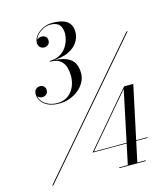

<svg xmlns="http://www.w3.org/2000/svg" viewBox="-131 -910 961 1111"><g transform="rotate(-15 350.0 -354.0)"><path d="M43 100 689 -650H696L50 100ZM444.5 103V98.5H603.5V103ZM495.5 103 587.5 -333 327.5 -28H648.5V-24H318L593.5 -347H648.5L552.5 103ZM208.5 -348Q166 -348 139.2 -361Q112.5 -374 100 -394Q87.5 -414 87.5 -435.5Q87.5 -454 97.8 -464Q108 -474 123.5 -474Q137 -474 146.2 -465.5Q155.5 -457 155.5 -440.5Q155.5 -426.5 145.2 -417.8Q135 -409 121.5 -409Q108.5 -409 98.2 -416.8Q88 -424.5 88 -435.5H92Q92 -409.5 107.2 -391Q122.5 -372.5 146.2 -363Q170 -353.5 196.5 -353.5Q226.5 -353.5 248 -364.8Q269.5 -376 284 -395.2Q298.5 -414.5 305.5 -438Q312.5 -461.5 312.5 -486Q312.5 -508 306.2 -533.8Q300 -559.5 279.2 -577.8Q258.5 -596 215.5 -596V-599Q280 -599 314 -584.5Q348 -570 360.5 -544.5Q373 -519 373 -486Q373 -457 359.2 -432Q345.5 -407 322.5 -388.2Q299.5 -369.5 270 -358.8Q240.5 -348 208.5 -348ZM215.5 -597.5V-600.5Q251 -600.5 275.5 -614Q300 -627.5 314.8 -648.2Q329.5 -669 336 -691.5Q342.5 -714 342.5 -731Q342.5 -764 326.8 -783.2Q311 -802.5 271.5 -802.5Q250.5 -802.5 228.2 -791.2Q206 -780 191 -761.8Q176 -743.5 176 -721.5H172Q172 -735 183.2 -742Q194.5 -749 206 -749Q219.5 -749 229.8 -741Q240 -733 240 -717.5Q240 -699.5 228.8 -691.8Q217.5 -684 206 -684Q192.5 -684 181.8 -693.5Q171 -703 171 -721.5Q171 -743 187 -763.2Q203 -783.5 229.5 -796.5Q256 -809.5 288 -809.5Q321.5 -809.5 347.5 -801.8Q373.5 -794 388.2 -775.2Q403 -756.5 403 -723.5Q403 -693.5 385 -664.5Q367 -635.5 325.8 -616.5Q284.5 -597.5 215.5 -597.5Z"/></g></svg>

Font: Bodoni Moda 28pt
Style: Italic
Weight: 400
Italic angle: -13°
Designer: Owen Earl
Foundry: indestructible type
Version: Version 2.004